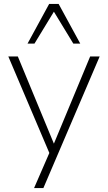

<svg xmlns="http://www.w3.org/2000/svg" viewBox="-20 -769 544 969"><path d="M152 180 229 3 22 -484H70L252 -44L435 -484H483L199 180ZM119 -549 228 -749H276L385 -549H350L252 -710L154 -549Z"/></svg>

Font: Nunito Sans ExtraLight
Style: Regular
Weight: 200
Designer: Vernon Adams
Foundry: Vernon Adams
Version: Version 3.006; ttfautohint (v1.8.3)